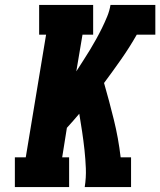

<svg xmlns="http://www.w3.org/2000/svg" viewBox="-20 -755 647 775"><path d="M40 0V-120H84L166 -615H138V-735H356V-615H313L288 -467Q302 -489 316 -510.5Q330 -532 343 -553.5Q356 -575 368.5 -597.5Q381 -620 392 -642.5Q403 -665 412.5 -688Q422 -711 426 -735H607V-615H532Q503 -564 469 -515.5Q435 -467 400 -420Q421 -347 439.5 -272Q458 -197 467 -120H509V0H322Q328 -38 326.5 -75.5Q325 -113 321 -150Q317 -187 311.5 -223.5Q306 -260 300 -296Q288 -282 275.5 -267.5Q263 -253 250 -239L231 -120H259V0Z"/></svg>

Font: Iosevka Curly Slab HvExObl
Style: Regular
Weight: 900
Width: 7
Italic angle: -9°
Monospace: yes
Designer: Belleve Invis
Foundry: Belleve Invis
Version: Version 11.1.0; ttfautohint (v1.8.3)